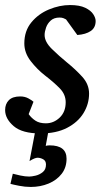

<svg xmlns="http://www.w3.org/2000/svg" viewBox="-28 -514 418 757"><path d="M349.1 -431.2Q349.1 -404.8 329.6 -391.6Q310.1 -378.4 276.9 -376L232.4 -437.5Q229 -439.5 222.7 -442.1Q216.3 -444.8 207 -444.8Q185.1 -444.8 172.1 -433.1Q159.2 -421.4 153.6 -405.3Q147.9 -389.2 147.9 -376Q147.9 -349.1 176.5 -321Q205.1 -293 236.8 -267.1Q269.5 -240.7 296.4 -211.2Q323.2 -181.6 323.2 -145Q323.2 -104 301.3 -68.1Q279.3 -32.2 236.6 -10Q193.8 12.2 131.8 12.2Q59.6 12.2 25.9 -16.8Q-7.8 -45.9 -7.8 -80.1Q-7.8 -104 6.8 -118.9Q21.5 -133.8 51.8 -133.8Q70.3 -133.8 84.7 -125.7Q99.1 -117.7 104 -112.8L85 -64Q95.7 -48.8 111.6 -38.3Q127.4 -27.8 152.8 -27.8Q183.6 -27.8 207.3 -50.3Q231 -72.8 231 -110.8Q231 -141.6 208 -165.3Q185.1 -189 148.9 -216.8Q118.2 -240.7 93 -273.2Q67.9 -305.7 67.9 -342.8Q67.9 -392.1 95.7 -425.8Q123.5 -459.5 165.3 -476.8Q207 -494.1 248 -494.1Q285.6 -494.1 307.9 -483.4Q330.1 -472.7 339.6 -458Q349.1 -443.4 349.1 -431.2ZM234.4 111.8Q234.4 146.5 215.1 171.4Q195.8 196.3 163.6 209.7Q131.3 223.1 93.3 223.1Q70.8 223.1 47.4 218.5Q23.9 213.9 13.2 210.9L22.5 170.9Q33.7 173.8 52.2 178Q70.8 182.1 87.4 182.1Q96.7 182.1 112.3 178.5Q127.9 174.8 140.6 164.6Q153.3 154.3 153.3 134.8Q153.3 120.1 142.3 114Q131.3 107.9 120.1 107.9Q115.7 107.9 108.2 110.6Q100.6 113.3 88.4 121.1L116.2 -24.4H168L152.3 61Q156.2 60.1 159.9 59.6Q163.6 59.1 167.5 59.1Q234.4 59.1 234.4 111.8Z"/></svg>

Font: Charis
Style: Italic
Weight: 400
Italic angle: -11°
Designer: Walt Agee, Miriam Martin, Annie Olsen, Victor Gaultney, Lorna Priest, Alan Ward, Bob Hallissy, Martin Hosken, Sharon Cor
Foundry: SIL Global
Version: Version 7.000